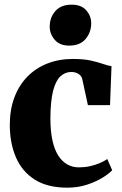

<svg xmlns="http://www.w3.org/2000/svg" viewBox="-20 -812 534 842"><path d="M275 11Q188 11 132.2 -24.5Q76.5 -60 49.8 -122.2Q23 -184.5 23 -264Q23 -330.5 42.8 -383.8Q62.5 -437 99.2 -475Q136 -513 187 -533.2Q238 -553.5 300 -553.5Q346.5 -553.5 378 -546.5Q409.5 -539.5 431.2 -531.8Q453 -524 469 -522L462.5 -351H365.5L341 -464Q338.5 -475.5 330.8 -482.8Q323 -490 313 -493.2Q303 -496.5 293.5 -496.5Q266 -496.5 245.2 -477.5Q224.5 -458.5 213 -414.2Q201.5 -370 201 -293.5Q201 -238 209.8 -197.2Q218.5 -156.5 235.2 -130.2Q252 -104 275 -91Q298 -78 326 -78Q351 -78 373.8 -83Q396.5 -88 416.2 -96.2Q436 -104.5 450.5 -114.5L472 -65.5Q459.5 -51.5 430.8 -33.5Q402 -15.5 362 -2.2Q322 11 275 11ZM283 -612Q241.5 -612 219.8 -637.8Q198 -663.5 198 -695Q198 -735 222.5 -763.2Q247 -791.5 294 -791.5H295Q336.5 -791.5 358.2 -766.8Q380 -742 380 -710Q380 -670.5 355.5 -641.2Q331 -612 284 -612Z"/></svg>

Font: Merriweather 60pt Black
Style: Regular
Weight: 900
Version: Version 2.100